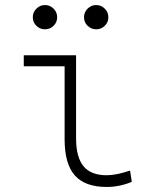

<svg xmlns="http://www.w3.org/2000/svg" viewBox="-20 -739 626 769"><path d="M407.2 9.8Q320.3 9.8 279.5 -36.6Q238.8 -83 238.8 -180.7V-473.6H75.2V-517.6H284.7V-185.5Q284.7 -109.4 314.5 -73.2Q344.2 -37.1 407.2 -37.1Q444.8 -37.1 501 -55.7L507.8 -10.7Q459.5 9.8 407.2 9.8ZM160.2 -621.6Q140.1 -621.6 125.7 -635.7Q111.3 -649.9 111.3 -669.9Q111.3 -689.9 125.7 -704.3Q140.1 -718.8 160.2 -718.8Q180.2 -718.8 194.6 -704.3Q209 -689.9 209 -669.9Q209 -649.9 194.6 -635.7Q180.2 -621.6 160.2 -621.6ZM365.2 -621.6Q345.2 -621.6 330.8 -635.7Q316.4 -649.9 316.4 -669.9Q316.4 -689.9 330.8 -704.3Q345.2 -718.8 365.2 -718.8Q385.3 -718.8 399.7 -704.3Q414.1 -689.9 414.1 -669.9Q414.1 -649.9 399.7 -635.7Q385.3 -621.6 365.2 -621.6Z"/></svg>

Font: Cascadia Code ExtraLight
Style: Regular
Weight: 200
Monospace: yes
Designer: Aaron Bell
Foundry: Saja Typeworks
Version: Version 2407.024; ttfautohint (v1.8.4)